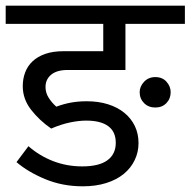

<svg xmlns="http://www.w3.org/2000/svg" viewBox="-30 -650 670 675"><path d="M461 -326Q461 -346 476.5 -362.5Q492 -379 516 -379Q541 -379 555.5 -362.5Q570 -346 570 -326Q570 -303 555 -287.5Q540 -272 516 -272Q492 -272 476.5 -287.5Q461 -303 461 -326ZM150 -198Q108 -227 79 -264.5Q50 -302 50 -347Q50 -373 58.5 -395.5Q67 -418 84.5 -434.5Q102 -451 129 -460.5Q156 -470 194 -470H333V-566H-10V-630H620V-566H411V-404H208Q170 -404 150 -387.5Q130 -371 130 -344Q130 -324 141 -306.5Q152 -289 168 -275Q195 -285 220.5 -289.5Q246 -294 275 -294Q316 -294 349.5 -283.5Q383 -273 407 -253.5Q431 -234 444 -207Q457 -180 457 -147Q457 -115 443.5 -87Q430 -59 405 -38.5Q380 -18 343.5 -6.5Q307 5 261 5Q190 5 129.5 -20Q69 -45 28 -80L70 -136Q109 -102 157 -83.5Q205 -65 259 -65Q318 -65 347.5 -86.5Q377 -108 377 -148Q377 -187 350.5 -206.5Q324 -226 273 -226Q247 -226 216 -219.5Q185 -213 150 -198Z"/></svg>

Font: Ek Mukta
Style: Regular
Weight: 400
Designer: Girish Dalvi and Yashodeep Gholap
Foundry: Ek Type
Version: Version 2.538;PS 1.001;hotconv 16.6.51;makeotf.lib2.5.65220;